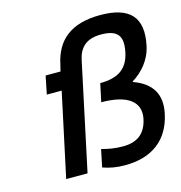

<svg xmlns="http://www.w3.org/2000/svg" viewBox="-107 -806 861 911"><g transform="rotate(-15 324.0 -350.5)"><path d="M445 -620C527 -620 552 -586 536 -509C520 -431 471 -398 383 -398L364 -309C495 -309 554 -261 537 -180C523 -116 485 -80 410 -80C372 -80 337 -86 306 -95L288 -9C322 3 355 9 397 9C530 9 615 -56 641 -178C661 -271 623 -331 534 -363V-366C583 -396 627 -445 641 -512C670 -647 610 -710 466 -710C323 -710 247 -648 223 -532L215 -500H142L124 -411H197L109 0H214L326 -526C338 -583 371 -620 445 -620Z"/></g></svg>

Font: LT Wave Text Medium Italic
Style: Regular
Weight: 500
Designer: Daniel Lyons
Version: Version 2.5 (Glyphs App)